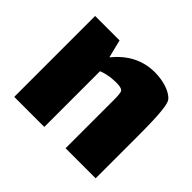

<svg xmlns="http://www.w3.org/2000/svg" viewBox="-115 -621 772 772"><g transform="rotate(45 271.0 -235.0)"><path d="M486 -431C464 -457 416 -470 371 -470C302 -470 246 -440 199 -383L180 -460H41V0H212V-317C230 -324 251 -329 270 -330C292 -332 320 -332 328 -321C331 -316 333 -299 333 -281V-240V0H504V-242C504 -365 498 -417 486 -431Z"/></g></svg>

Font: FilmFarsi_V5 Display
Style: Regular
Weight: 400
Designer: Borna Izadpanah
Foundry: Borna Izadpanah
Version: Version 1.000;PS 001.000;hotconv 1.0.88;makeotf.lib2.5.64775